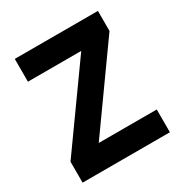

<svg xmlns="http://www.w3.org/2000/svg" viewBox="-159 -798 878 920"><g transform="rotate(-30 280.0 -338.0)"><path d="M35 0H518V-126H197L510 -565V-676H50V-550H345L35 -116Z"/></g></svg>

Font: Fog Sans
Style: Bold
Weight: 700
Foundry: Intel Corporation
Version: Version 1.00